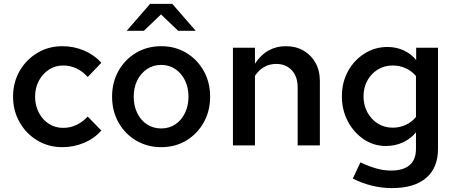

<svg xmlns="http://www.w3.org/2000/svg" viewBox="-20 -746 2336 985"><path d="M300 9Q229 9 171.5 -25.5Q114 -60 80.5 -119Q47 -178 47 -250Q47 -323 80.5 -381.5Q114 -440 171.5 -474.5Q229 -509 300 -509Q358 -509 410.5 -487Q463 -465 500 -424L430 -351Q404 -380 372 -395Q340 -410 304 -410Q263 -410 230.5 -388.5Q198 -367 179 -331Q160 -295 160 -250Q160 -205 179 -168.5Q198 -132 230.5 -111Q263 -90 304 -90Q340 -90 372 -105Q404 -120 430 -148L500 -76Q463 -35 410.5 -13Q358 9 300 9Z M807 9Q736 9 678.5 -25Q621 -59 588 -117.5Q555 -176 555 -250Q555 -324 588 -382.5Q621 -441 678 -475Q735 -509 807 -509Q879 -509 935.5 -475Q992 -441 1025 -382.5Q1058 -324 1058 -250Q1058 -176 1025 -117.5Q992 -59 935.5 -25Q879 9 807 9ZM807 -87Q848 -87 879.5 -108Q911 -129 929 -166.5Q947 -204 947 -250Q947 -297 929 -333.5Q911 -370 879.5 -391.5Q848 -413 807 -413Q766 -413 734 -391.5Q702 -370 684 -333.5Q666 -297 666 -250Q666 -203 684 -166Q702 -129 734 -108Q766 -87 807 -87ZM894 -588 806 -672 718 -588H630L750 -726H864L984 -588Z M1175 0V-501H1288V-419Q1317 -464 1357 -486.5Q1397 -509 1446 -509Q1498 -509 1537 -486.5Q1576 -464 1598.5 -424Q1621 -384 1621 -330V0H1507V-298Q1507 -353 1477 -385.5Q1447 -418 1397 -418Q1363 -418 1335.5 -402.5Q1308 -387 1288 -357V0Z M1991 219Q1938 219 1886 206Q1834 193 1790 170L1829 87Q1874 108 1911.5 118.5Q1949 129 1986 129Q2049 129 2081.5 101Q2114 73 2114 18V-67Q2087 -34 2047 -15.5Q2007 3 1960 3Q1897 3 1846 -31.5Q1795 -66 1764.5 -123.5Q1734 -181 1734 -252Q1734 -323 1765 -380Q1796 -437 1849.5 -471Q1903 -505 1968 -505Q2012 -505 2050 -488Q2088 -471 2115 -438V-501H2227V18Q2227 115 2166 167Q2105 219 1991 219ZM1995 -91Q2031 -91 2062 -105.5Q2093 -120 2114 -146V-356Q2092 -382 2061 -396Q2030 -410 1995 -410Q1952 -410 1918.5 -389.5Q1885 -369 1865 -333.5Q1845 -298 1845 -251Q1845 -206 1865 -169.5Q1885 -133 1918.5 -112Q1952 -91 1995 -91Z"/></svg>

Font: Red Hat Text Medium
Style: Regular
Weight: 500
Designer: Pentagram, MCKL
Foundry: Pentagram, MCKL
Version: Version 1.023